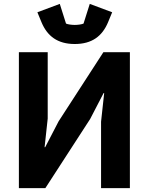

<svg xmlns="http://www.w3.org/2000/svg" viewBox="-20 -966 764 986"><path d="M364 -740C452 -740 505 -780 535 -852L556 -903L441 -946L409 -845C401 -841 381 -838 364 -838C347 -838 327 -841 319 -845L287 -946L172 -903L193 -852C223 -780 276 -740 364 -740ZM77 0H213L443 -355L512 -488H515L499 -341V0H647V-698H511L281 -343L212 -210H209L225 -357V-698H77Z"/></svg>

Font: LVC Sans
Style: Bold
Weight: 700
Designer: Mike Abbink, Paul van der Laan, Pieter van Rosmalen
Foundry: Bold Monday
Version: Version 3.0